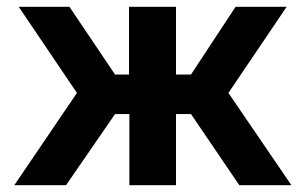

<svg xmlns="http://www.w3.org/2000/svg" viewBox="-20 -544 896 564"><path d="M22 0 206 -271 35 -524H184L318 -325H359V-524H497V-325H541L672 -524H822L651 -271L836 0H683L541 -209H497V0H360V-209H318L174 0Z"/></svg>

Font: Raleway-v4020
Style: Bold
Weight: 700
Designer: Matt McInerney, Pablo Impallari, Rodrigo Fuenzalida
Foundry: Matt McInerney, Pablo Impallari, Rodrigo Fuenzalida
Version: Version 4.020;PS 004.020;hotconv 1.0.88;makeotf.lib2.5.64775